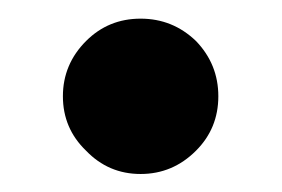

<svg xmlns="http://www.w3.org/2000/svg" viewBox="-20 -452 308 210"><path d="M133.8 -261.7Q98.6 -261.7 74.2 -287.1Q48.8 -311.5 48.8 -346.7Q48.8 -381.8 74.2 -407.2Q98.6 -431.6 133.8 -431.6Q168.9 -431.6 194.3 -407.2Q218.8 -381.8 218.8 -346.7Q218.8 -311.5 194.3 -287.1Q168.9 -261.7 133.8 -261.7Z"/></svg>

Font: LeFont
Style: Regular
Weight: 700
Designer: Leryon MEDIA
Version: Version 1.0